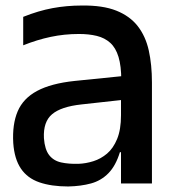

<svg xmlns="http://www.w3.org/2000/svg" viewBox="-20 -664 625 695"><path d="M418 0V-307Q418 -313 418 -322.5Q418 -332 418.5 -342Q419 -352 419 -361Q419 -370 419 -374Q419 -425 409 -458Q399 -491 379 -509Q359 -527 330.5 -534Q302 -541 266 -541Q213 -541 163.5 -530.5Q114 -520 64 -500V-603Q119 -625 170 -634.5Q221 -644 276 -644Q352 -645 401 -625.5Q450 -606 478.5 -569.5Q507 -533 518.5 -481.5Q530 -430 530 -365V0ZM227 11Q166 11 122.5 -4Q79 -19 55.5 -54Q32 -89 28 -146Q24 -214 44 -261Q64 -308 114.5 -335Q165 -362 250 -371L438 -390V-304L275 -286Q201 -278 168.5 -250.5Q136 -223 139 -164Q142 -123 158 -102.5Q174 -82 201.5 -76Q229 -70 264 -71Q291 -72 318 -80.5Q345 -89 367.5 -108Q390 -127 404 -161Q418 -195 418 -247L436 -113H414Q399 -64 372.5 -37Q346 -10 309.5 0Q273 10 227 11Z"/></svg>

Font: Matangi
Style: Bold
Weight: 700
Designer: Prashant Pant
Foundry: The Graphic Ant
Version: Version 3.002